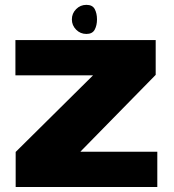

<svg xmlns="http://www.w3.org/2000/svg" viewBox="-20 -752 700 772"><path d="M43 0H612.5V-142H304V-143L606 -451V-591H42V-449H354L43 -141ZM327.5 -615.5Q351.5 -615.5 360.8 -632.8Q370 -650 370 -674Q370 -698 361 -715.2Q352 -732.5 327.5 -732.5Q303 -732.5 286 -715.2Q269 -698 269 -674Q269 -650 286 -632.8Q303 -615.5 327.5 -615.5Z"/></svg>

Font: Anybody SemiExpanded ExtraBold
Style: Regular
Weight: 800
Width: 6
Version: Version 1.113;gftools[0.9.25]